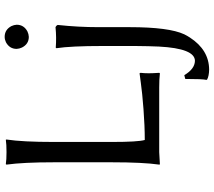

<svg xmlns="http://www.w3.org/2000/svg" viewBox="-66 -626 904 811"><g transform="rotate(-90 385.5 -221.0)"><path d="M190.9 -444.8V-200.2Q190.9 -89.8 199.2 -61Q259.3 -61 329.6 -66.4Q399.9 -71.8 440.4 -77.6L481 -83L482.9 -79.1Q481 -63 481 -43.9Q481 -27.3 482.9 0L481 2.9Q456.5 0 420.9 0H147.9L96.2 2.9L95.2 0Q105 -68.4 105 -200.2V-444.8Q105 -573.7 95.2 -645L97.2 -647.9Q115.2 -645 147.9 -645Q181.6 -645 200.2 -647.9L201.2 -645Q190.9 -577.6 190.9 -444.8ZM584 -602.1Q584 -632.3 612.3 -647.5Q623.5 -652.8 634.8 -652.8Q665 -652.8 680.2 -624.5Q685.5 -613.3 686 -602.1Q686 -571.8 657.7 -556.6Q646.5 -551.3 634.8 -550.8Q604.5 -550.8 589.8 -579.6Q584.5 -590.8 584 -602.1ZM675.8 -255.9V-125Q675.8 41.5 645.5 106Q639.2 118.7 631.8 129.9Q579.6 210 497.1 210.9Q468.8 210.4 454.1 202.1L453.1 199.2Q457 183.1 457 109.9L473.1 106Q499 149.9 533.2 150.9Q585.9 150.9 593.8 -1Q595.7 -41 596.2 -101.1V-240.2Q596.2 -373 586.9 -434.1L588.9 -437Q631.8 -433.6 675.8 -438Q684.1 -433.6 685.1 -428.2Q675.8 -342.3 675.8 -255.9Z"/></g></svg>

Font: Linux Biolinum O
Style: Regular
Weight: 400
Designer: Philipp H. Poll
Foundry: Philipp H. Poll
Version: Version 1.0.4